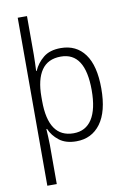

<svg xmlns="http://www.w3.org/2000/svg" viewBox="-106 -823 753 1121"><g transform="rotate(-10 271.0 -262.0)"><path d="M490 -269Q490 -132 437.5 -61Q385 10 294 10Q231 10 192.5 -20Q154 -50 137 -91H133Q134 -71 135.5 -45Q137 -19 137 3V236H81V-760H136V-531Q136 -511 135 -483.5Q134 -456 133 -435H136Q155 -479 193.5 -510.5Q232 -542 297 -542Q389 -542 439.5 -473Q490 -404 490 -269ZM433 -269Q433 -493 289 -493Q212 -493 174.5 -438.5Q137 -384 137 -281V-257Q137 -39 286 -39Q358 -39 395.5 -97.5Q433 -156 433 -269Z"/></g></svg>

Font: Noto Sans Gurmukhi SemiCondensed Light
Style: Regular
Weight: 300
Width: 4
Designer: Jelle Bosma - Monotype Design Team
Foundry: Monotype Imaging Inc.
Version: Version 2.004; ttfautohint (v1.8.4.7-5d5b)